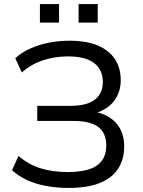

<svg xmlns="http://www.w3.org/2000/svg" viewBox="-20 -914 703 943"><path d="M318 9Q257 9 204.5 -1Q152 -11 110 -31Q68 -51 39 -78L71 -148Q118 -107 177.5 -88Q237 -69 312 -69Q411 -69 456.5 -101.5Q502 -134 502 -199Q502 -261 462.5 -290.5Q423 -320 341 -320H163V-394H325Q405 -394 445 -424Q485 -454 485 -512Q485 -571 442.5 -604Q400 -637 313 -637Q251 -637 192 -618Q133 -599 87 -558L55 -628Q87 -657 129.5 -676Q172 -695 220.5 -704.5Q269 -714 320 -714Q406 -714 461.5 -690Q517 -666 545 -622.5Q573 -579 573 -521Q573 -461 540.5 -418.5Q508 -376 449 -359V-364Q515 -351 552.5 -307Q590 -263 590 -194Q590 -132 560.5 -86Q531 -40 471 -15.5Q411 9 318 9ZM366 -803V-894H460V-803ZM176 -803V-894H270V-803Z"/></svg>

Font: Nunito Sans 9pt
Style: Regular
Weight: 400
Version: Version 3.101;gftools[0.9.27]